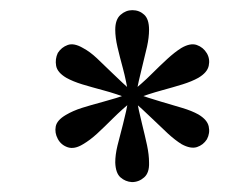

<svg xmlns="http://www.w3.org/2000/svg" viewBox="-20 -608 445 380"><path d="M389.5 -502.4Q396 -491.1 393.1 -477.8Q390.3 -464.5 372.6 -454Q359.7 -446.8 341.5 -441.1Q323.4 -435.5 299.6 -429Q275.8 -422.6 245.2 -411.3L237.9 -424.2Q262.1 -443.5 279.4 -460.9Q296.8 -478.2 311.3 -491.5Q325.8 -504.8 338.7 -512.9Q356.5 -523.4 369.4 -519Q382.3 -514.5 389.5 -502.4ZM389.5 -332.3Q382.3 -321 369.8 -316.9Q357.3 -312.9 339.5 -322.6Q326.6 -330.6 312.5 -343.5Q298.4 -356.5 280.6 -373.8Q262.9 -391.1 238.7 -412.1L245.2 -424.2Q275 -413.7 298.4 -406.9Q321.8 -400 340.7 -394.4Q359.7 -388.7 372.6 -381.5Q390.3 -371 393.1 -357.7Q396 -344.4 389.5 -332.3ZM241.1 -247.6Q228.2 -248.4 218.5 -256.9Q208.9 -265.3 208.1 -286.3Q208.1 -301.6 212.5 -319.8Q216.9 -337.9 223.4 -362.1Q229.8 -386.3 235.5 -417.7H249.2Q254.8 -387.9 260.9 -363.7Q266.9 -339.5 271 -320.6Q275 -301.6 275 -286.3Q275.8 -266.1 265.3 -256.9Q254.8 -247.6 241.1 -247.6ZM94.4 -333.1Q87.9 -345.2 90.3 -357.7Q92.7 -370.2 110.5 -380.6Q124.2 -388.7 141.9 -394.4Q159.7 -400 183.9 -406.5Q208.1 -412.9 238.7 -423.4L245.2 -411.3Q221 -391.1 203.6 -373.8Q186.3 -356.5 172.2 -343.5Q158.1 -330.6 144.4 -322.6Q127.4 -312.1 114.1 -316.5Q100.8 -321 94.4 -333.1ZM94.4 -503.2Q101.6 -514.5 114.1 -519Q126.6 -523.4 144.4 -512.9Q158.1 -505.6 171.8 -492.7Q185.5 -479.8 203.2 -462.5Q221 -445.2 245.2 -423.4L238.7 -411.3Q209.7 -422.6 185.5 -429Q161.3 -435.5 142.7 -441.1Q124.2 -446.8 111.3 -454Q93.5 -464.5 91.1 -477.8Q88.7 -491.1 94.4 -503.2ZM241.9 -587.9Q255.6 -587.9 265.3 -579Q275 -570.2 275 -549.2Q275 -533.9 271 -515.7Q266.9 -497.6 260.9 -473.8Q254.8 -450 248.4 -417.7H234.7Q229.8 -448.4 223.4 -472.2Q216.9 -496 212.5 -514.9Q208.1 -533.9 208.1 -549.2Q208.1 -569.4 218.5 -578.6Q229 -587.9 241.9 -587.9Z"/></svg>

Font: Playfair 5pt SemiExpanded Light Light
Style: Italic
Weight: 300
Italic angle: -15.6°
Version: Version 2.203